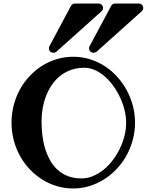

<svg xmlns="http://www.w3.org/2000/svg" viewBox="-20 -1049 840 1099"><path d="M702.1 -347.2Q702.1 -380.4 693.4 -416.7Q684.6 -453.1 668.7 -488Q652.8 -522.9 630.6 -554.4Q608.4 -585.9 581.8 -609.6Q555.2 -633.3 524.9 -647.2Q494.6 -661.1 462.9 -661.1Q419.9 -661.1 385.3 -648.4Q350.6 -635.7 323.5 -614Q296.4 -592.3 276.4 -562.5Q256.3 -532.7 243.4 -498.8Q230.5 -464.8 224.1 -428Q217.8 -391.1 217.8 -355Q217.8 -315.4 222.4 -275.9Q227.1 -236.3 238 -200Q249 -163.6 266.4 -132.1Q283.7 -100.6 309.1 -77.4Q334.5 -54.2 368.4 -41Q402.3 -27.8 445.8 -27.8Q480.5 -27.8 512.9 -41.5Q545.4 -55.2 574 -78.4Q602.5 -101.6 626.2 -133.1Q649.9 -164.6 666.7 -200Q683.6 -235.4 692.9 -273.2Q702.1 -311 702.1 -347.2ZM752.9 -347.2Q752.9 -295.9 740 -248.3Q727.1 -200.7 703.9 -158.7Q680.7 -116.7 647.9 -82Q615.2 -47.4 575.9 -22.5Q536.6 2.4 491.7 16.1Q446.8 29.8 398.9 29.8Q350.6 29.8 305.4 16.4Q260.3 2.9 221.2 -21.7Q182.1 -46.4 149.7 -80.8Q117.2 -115.2 94.2 -157Q71.3 -198.7 58.6 -247.1Q45.9 -295.4 45.9 -347.2Q45.9 -398.9 58.6 -447.3Q71.3 -495.6 94.2 -537.4Q117.2 -579.1 149.7 -613.5Q182.1 -647.9 221.2 -672.6Q260.3 -697.3 305.4 -710.7Q350.6 -724.1 398.9 -724.1Q450.2 -724.1 496.3 -709.5Q542.5 -694.8 581.8 -668.9Q621.1 -643.1 652.8 -607.4Q684.6 -571.8 706.8 -529.8Q729 -487.8 741 -441.4Q752.9 -395 752.9 -347.2ZM569.8 -1003.9Q569.8 -991.2 560.5 -983.9L302.7 -752.9Q295.4 -747.1 285.6 -747.1Q274.4 -747.1 267.1 -754.6Q259.8 -762.2 259.8 -772Q259.8 -778.8 262.7 -784.2L386.7 -1016.1Q394.5 -1028.8 409.7 -1028.8H543.9Q555.2 -1028.8 562.5 -1021.2Q569.8 -1013.7 569.8 -1003.9ZM799.8 -1003.9Q799.8 -991.2 790.5 -983.9L532.7 -752.9Q525.4 -747.1 515.6 -747.1Q504.4 -747.1 497.1 -754.6Q489.7 -762.2 489.7 -772Q489.7 -778.8 492.7 -784.2L616.7 -1016.1Q624.5 -1028.8 639.6 -1028.8H773.9Q785.2 -1028.8 792.5 -1021.2Q799.8 -1013.7 799.8 -1003.9Z"/></svg>

Font: Ribeye
Style: Regular
Weight: 400
Designer: Astigmatic (AOETI)
Foundry: Astigmatic (AOETI)
Version: Version 1.000